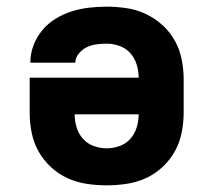

<svg xmlns="http://www.w3.org/2000/svg" viewBox="-20 -548 640 576"><path d="M300 8Q270 8 240 3.5Q210 -1 182.5 -13.5Q155 -26 132.5 -47Q110 -68 95.5 -94Q81 -120 75 -150Q69 -180 69 -210V-315H396Q396 -335 390 -354.5Q384 -374 371 -388.5Q358 -403 339 -410Q320 -417 300 -417Q285 -417 269.5 -415Q254 -413 240.5 -406.5Q227 -400 216.5 -387.5Q206 -375 206 -360H71Q71 -387 80.5 -412Q90 -437 107 -457.5Q124 -478 147 -492Q170 -506 195.5 -514Q221 -522 247.5 -525Q274 -528 300 -528Q330 -528 360 -523.5Q390 -519 417.5 -506Q445 -493 467.5 -472.5Q490 -452 504.5 -426Q519 -400 525 -370Q531 -340 531 -310V-210Q531 -180 525 -150Q519 -120 504.5 -94Q490 -68 467.5 -47Q445 -26 417.5 -13.5Q390 -1 360 3.5Q330 8 300 8ZM300 -103Q320 -103 339 -110Q358 -117 371 -131.5Q384 -146 390 -165.5Q396 -185 396 -205H204Q204 -185 210 -165.5Q216 -146 229 -131.5Q242 -117 261 -110Q280 -103 300 -103Z"/></svg>

Font: Iosevka Aile Heavy
Style: Regular
Weight: 900
Designer: Belleve Invis
Foundry: Belleve Invis
Version: Version 31.1.0; ttfautohint (v1.8.4)